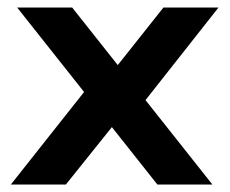

<svg xmlns="http://www.w3.org/2000/svg" viewBox="-20 -492 612 512"><path d="M546.3 0H399.6L25.7 -472H172.4ZM263.4 -279.8 415.9 -472H562.7L336.3 -184.8ZM303.8 -184.8 155.7 0H9L230.4 -279.8Z"/></svg>

Font: Panamera Thin
Style: Regular
Weight: 100
Designer: Bastien Sozeau
Foundry: NBR — Bastien Sozeau
Version: Version 3.003;gftools[0.9.33]